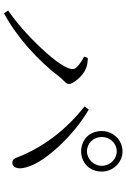

<svg xmlns="http://www.w3.org/2000/svg" viewBox="145 -883 637 967"><g transform="rotate(90 463.5 -399.5)"><path d="M47 -101C106 -133 164 -174 221 -224C276 -273 326 -326 369 -383C373 -388 379 -395 387 -402C398 -412 403 -421 403 -428C403 -453 357 -503 324 -514C314 -519 299 -522 278 -523C275 -523 273 -523 272 -523L265 -505C307 -482 328 -463 328 -448C328 -417 293 -364 223 -289C158 -220 95 -165 33 -122ZM800 -143C809 -143 816 -147 821 -155C827 -164 829 -177 827 -192C820 -244 784 -304 721 -373C664 -435 601 -487 532 -528L516 -507C627 -419 709 -315 762 -194C764 -190 766 -184 769 -177C774 -164 778 -155 781 -151C786 -146 792 -143 800 -143ZM640 -594C640 -455 844 -455 844 -594C844 -651 798 -698 742 -698C686 -698 640 -651 640 -594ZM742 -519C701 -519 670 -552 670 -594C670 -635 702 -669 742 -669C782 -669 815 -635 815 -594C815 -553 782 -519 742 -519Z"/></g></svg>

Font: AllPunType Light
Style: Regular
Weight: 300
Version: 1.0